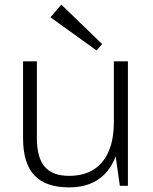

<svg xmlns="http://www.w3.org/2000/svg" viewBox="-20 -806 665 833"><path d="M140 -207Q140 -122 174 -82.5Q208 -43 280 -43Q374 -43 424 -103.5Q474 -164 474 -276L506 -341V-276Q506 -140 448 -66.5Q390 7 280 7Q178 7 129 -45.5Q80 -98 80 -207V-540H140ZM535 0H500L474 -183V-540H535ZM423 -615 399 -587 199 -731 246 -786Z"/></svg>

Font: Pathway Extreme 8pt Thin
Style: Regular
Weight: 100
Designer: Eduardo Rodriguez Tunni
Foundry: Eduardo Rodriguez Tunni
Version: Version 1.000